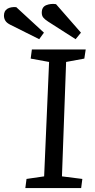

<svg xmlns="http://www.w3.org/2000/svg" viewBox="-63 -950 482 970"><path d="M185 -637 92 -654 98 -700H370L363 -654L271 -637L250 -59L353 -46L347 0H65L71 -46L160 -59ZM180 -841Q163 -852 155.5 -861.5Q148 -871 148 -886Q148 -915 171 -924Q194 -933 220 -929L346 -785L319 -752ZM-11 -825Q-29 -834 -36 -845.5Q-43 -857 -43 -871Q-43 -895 -26 -905.5Q-9 -916 19 -914L159 -785L135 -752Z"/></svg>

Font: Literata 7pt
Style: Italic
Weight: 400
Italic angle: -2°
Designer: Latin by Veronika Burian and Jose Scaglione. Greek by Irene Vlachou. Cyrillic by Vera Evstafieva
Foundry: TypeTogether
Version: Version 3.002